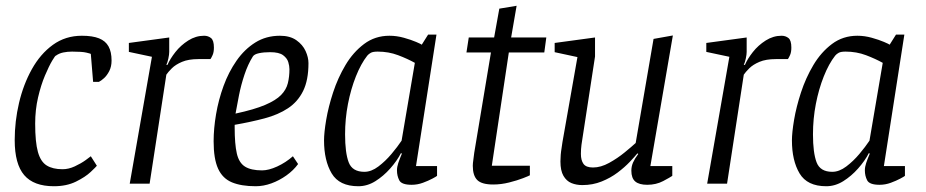

<svg xmlns="http://www.w3.org/2000/svg" viewBox="-20 -637 3212 666"><path d="M167 9Q97 9 64 -29.5Q31 -68 31 -151Q31 -216 46 -280Q61 -344 90.5 -397Q120 -450 163.5 -481.5Q207 -513 264 -513Q301 -513 323.5 -504Q346 -495 356.5 -476Q367 -457 367 -427Q367 -406 359 -390.5Q351 -375 341 -366Q331 -357 323 -353H303L295 -450Q294 -451 279.5 -454.5Q265 -458 230 -458Q214 -458 199.5 -455Q185 -452 174 -444Q172 -445 161 -426.5Q150 -408 136 -375Q122 -342 112 -299Q102 -256 102 -208Q102 -144 111.5 -110Q121 -76 142 -63Q163 -50 197 -50Q218 -50 239.5 -60Q261 -70 277 -81.5Q293 -93 295 -95L316 -62Q313 -58 294.5 -40.5Q276 -23 243.5 -7Q211 9 167 9Z M430 0 507 -440 427 -457V-488L567 -507V-457Q567 -448 564 -434Q561 -420 557 -412H561Q570 -433 588.5 -456.5Q607 -480 633 -496.5Q659 -513 688 -513Q702 -513 712 -505Q722 -497 722 -472Q722 -456 717.5 -446Q713 -436 710 -432H668Q634 -432 611.5 -422.5Q589 -413 576 -400Q563 -387 557 -378L499 0Z M867 9Q817 9 784.5 -4.5Q752 -18 736.5 -52Q721 -86 721 -147Q721 -191 729.5 -241Q738 -291 755.5 -339Q773 -387 800.5 -426.5Q828 -466 865.5 -489.5Q903 -513 951 -513Q986 -513 1008 -497.5Q1030 -482 1040 -460Q1050 -438 1050 -418Q1050 -359 1031.5 -321.5Q1013 -284 979 -261.5Q945 -239 898 -226.5Q851 -214 794 -204V-195Q794 -137 801.5 -104.5Q809 -72 830 -59Q851 -46 889 -46Q912 -46 941.5 -59.5Q971 -73 996 -95L1014 -68Q998 -46 973.5 -28.5Q949 -11 921.5 -1Q894 9 867 9ZM797 -243Q862 -257 899.5 -273Q937 -289 955 -307.5Q973 -326 978.5 -348.5Q984 -371 984 -397Q984 -408 980 -421.5Q976 -435 962 -445.5Q948 -456 917 -456Q895 -456 878.5 -452.5Q862 -449 857 -441Q840 -414 828 -378Q816 -342 809 -306.5Q802 -271 797 -243Z M1223 9Q1157 9 1130.5 -35.5Q1104 -80 1104 -150Q1104 -177 1111.5 -221.5Q1119 -266 1135.5 -316.5Q1152 -367 1178.5 -411.5Q1205 -456 1243 -484.5Q1281 -513 1331 -513Q1356 -513 1381 -506Q1406 -499 1423.5 -491.5Q1441 -484 1443 -482L1465 -517H1494L1423 -61H1496V-27Q1494 -25 1480 -17.5Q1466 -10 1447 -3Q1428 4 1408 4Q1373 4 1365 -11.5Q1357 -27 1357 -46Q1357 -58 1361.5 -71.5Q1366 -85 1374 -104L1371 -106Q1357 -79 1333.5 -52.5Q1310 -26 1282 -8.5Q1254 9 1223 9ZM1244 -41Q1268 -41 1292.5 -59.5Q1317 -78 1338 -103Q1359 -128 1373 -149L1419 -419Q1394 -433 1361 -445.5Q1328 -458 1290 -458Q1274 -458 1266.5 -454Q1259 -450 1254 -444Q1232 -416 1214.5 -372Q1197 -328 1187 -276.5Q1177 -225 1177 -171Q1177 -107 1189.5 -74Q1202 -41 1244 -41Z M1691 3Q1651 3 1635.5 -12.5Q1620 -28 1620 -62Q1620 -70 1622 -83.5Q1624 -97 1625 -107L1683 -455H1598L1606 -507H1694L1712 -607L1772 -617L1753 -507H1875L1868 -455H1745L1686 -62H1818V-29Q1815 -27 1794.5 -19Q1774 -11 1746 -4Q1718 3 1691 3Z M2000 5Q1979 5 1962 -2Q1945 -9 1934.5 -27Q1924 -45 1924 -77Q1924 -88 1925 -100Q1926 -112 1928 -123.5Q1930 -135 1931 -144L1983 -439L1904 -456V-488L2044 -507V-441L1999 -148Q1998 -142 1997 -134.5Q1996 -127 1995.5 -119.5Q1995 -112 1995 -103Q1995 -81 2004 -68.5Q2013 -56 2037 -56Q2064 -56 2093 -72Q2122 -88 2147 -108.5Q2172 -129 2185 -141L2247 -502L2314 -514L2236 -61H2312V-27Q2305 -22 2280.5 -9Q2256 4 2225 4Q2197 4 2183.5 -7.5Q2170 -19 2170 -45Q2170 -60 2176 -73.5Q2182 -87 2194 -103L2191 -105Q2182 -94 2164.5 -75.5Q2147 -57 2122.5 -38.5Q2098 -20 2067 -7.5Q2036 5 2000 5Z M2433 0 2510 -440 2430 -457V-488L2570 -507V-457Q2570 -448 2567 -434Q2564 -420 2560 -412H2564Q2573 -433 2591.5 -456.5Q2610 -480 2636 -496.5Q2662 -513 2691 -513Q2705 -513 2715 -505Q2725 -497 2725 -472Q2725 -456 2720.5 -446Q2716 -436 2713 -432H2671Q2637 -432 2614.5 -422.5Q2592 -413 2579 -400Q2566 -387 2560 -378L2502 0Z M2846 9Q2780 9 2753.5 -35.5Q2727 -80 2727 -150Q2727 -177 2734.5 -221.5Q2742 -266 2758.5 -316.5Q2775 -367 2801.5 -411.5Q2828 -456 2866 -484.5Q2904 -513 2954 -513Q2979 -513 3004 -506Q3029 -499 3046.5 -491.5Q3064 -484 3066 -482L3088 -517H3117L3046 -61H3119V-27Q3117 -25 3103 -17.5Q3089 -10 3070 -3Q3051 4 3031 4Q2996 4 2988 -11.5Q2980 -27 2980 -46Q2980 -58 2984.5 -71.5Q2989 -85 2997 -104L2994 -106Q2980 -79 2956.5 -52.5Q2933 -26 2905 -8.5Q2877 9 2846 9ZM2867 -41Q2891 -41 2915.5 -59.5Q2940 -78 2961 -103Q2982 -128 2996 -149L3042 -419Q3017 -433 2984 -445.5Q2951 -458 2913 -458Q2897 -458 2889.5 -454Q2882 -450 2877 -444Q2855 -416 2837.5 -372Q2820 -328 2810 -276.5Q2800 -225 2800 -171Q2800 -107 2812.5 -74Q2825 -41 2867 -41Z"/></svg>

Font: Faustina Light Light
Style: Italic
Weight: 300
Italic angle: -8°
Version: Version 1.200